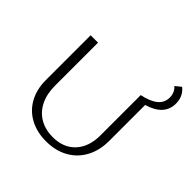

<svg xmlns="http://www.w3.org/2000/svg" viewBox="-212 -1012 1196 1196"><g transform="rotate(45 386.0 -414.0)"><path d="M642 -591V-274Q642 -190 607.5 -126.5Q573 -63 510.5 -28.5Q448 6 365 6Q285 6 223.5 -27Q162 -60 128.5 -121Q95 -182 95 -263V-658H160V-280Q160 -205 187 -151.5Q214 -98 263 -70Q312 -42 376 -42Q470 -42 524.5 -100.5Q579 -159 579 -260V-615Q647 -629 682.5 -657.5Q718 -686 718 -732Q718 -755 709.5 -773.5Q701 -792 687 -803L725 -834Q772 -796 772 -733Q772 -629 642 -591Z"/></g></svg>

Font: Ysabeau SC Semilight
Style: Regular
Weight: 300
Designer: Christian Thalmann (Catharsis Fonts)
Version: Version 0.003